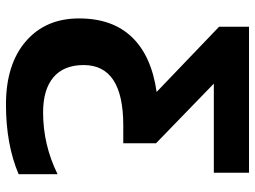

<svg xmlns="http://www.w3.org/2000/svg" viewBox="-122 -464 826 621"><g transform="rotate(90 290.5 -153.0)"><path d="M384.8 -139.2Q189.9 -139.2 189.9 -11.2Q189.9 53.2 229.5 86.7Q269 120.1 342.8 120.1Q448.2 120.1 543 73.2V199.2Q446.8 240.2 317.4 240.2Q188 240.2 113.5 176.3Q39.1 112.3 39.1 3.9Q39.1 -104.5 99.9 -167.5Q160.6 -230.5 276.9 -247.1L65.9 -449.2V-545.9H538.1V-432.1H250L442.9 -245.1V-139.2Z"/></g></svg>

Font: NotoSans-Bold
Style: Bold
Weight: 700
Designer: Monotype Design team
Foundry: Monotype Imaging Inc.
Version: Version 1.04